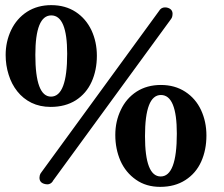

<svg xmlns="http://www.w3.org/2000/svg" viewBox="-20 -728 874 748"><path d="M668.9 -207.5Q668.9 -357.9 606.9 -357.9Q544.9 -357.9 544.9 -197.8Q544.9 -40.5 606 -40.5Q668.9 -40.5 668.9 -207.5ZM509.8 -27.8Q469.7 -55.7 449.2 -101.6Q429.2 -147.9 429.2 -202.1Q429.2 -255.4 450.7 -299.8Q471.7 -344.7 512.2 -371.1Q552.7 -397 606.9 -397Q661.1 -397 701.7 -370.6Q742.2 -344.2 763.2 -299.3Q784.2 -253.9 784.2 -200.2Q784.2 -143.6 763.7 -98.1Q743.2 -52.7 702.1 -26.4Q661.1 0 604 0Q549.3 0 509.8 -27.8ZM241.7 -518.6Q241.7 -668 179.7 -668Q117.7 -668 117.7 -514.2Q117.7 -351.6 178.7 -351.6Q241.7 -351.6 241.7 -518.6ZM102.5 -327.6Q69.8 -343.8 47.4 -372.1Q24.9 -400.4 13.7 -437Q2 -473.6 2 -513.7Q2 -565.9 23.4 -610.8Q44.9 -655.8 85.4 -682.1Q126 -708 179.7 -708Q234.4 -708 274.9 -681.6Q314.9 -655.3 336.4 -609.9Q357.4 -564.5 357.4 -510.7Q357.4 -454.6 336.9 -409.2Q316.4 -363.8 275.4 -337.4Q234.4 -311.5 177.2 -311.5Q135.7 -311.5 102.5 -327.6ZM185.5 -22 185.1 -21Q176.8 -9.8 164.1 -9.8Q160.6 -9.8 156.7 -10.7Q133.8 -15.1 133.8 -35.6Q133.8 -39.6 134.8 -43.9Q136.2 -50.8 141.1 -56.6L599.1 -684.6Q607.4 -699.2 622.6 -699.2Q626 -699.2 629.4 -698.7Q652.3 -693.8 652.3 -673.8Q652.3 -669.9 651.4 -665.5Q650.4 -659.7 647 -654.8Q506.3 -462.4 185.5 -22.5Z"/></svg>

Font: inglobal
Style: Bold
Weight: 700
Designer: Andrey Kochetov, Denis Davydov, Evgeny Yurtaev
Foundry: inglobal.ru
Version: Version 1.00 September 25, 2014, initial release